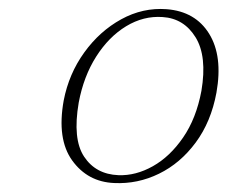

<svg xmlns="http://www.w3.org/2000/svg" viewBox="-20 -730 507 428"><path d="M351.5 -709.5Q415.5 -704.5 446.2 -654.8Q477 -605 462.5 -523.5Q450.5 -458.5 416.2 -412.2Q382 -366 334.5 -342.8Q287 -319.5 234.5 -322Q175.5 -324.5 141 -372.2Q106.5 -420 122 -506Q133.5 -565.5 167.8 -613Q202 -660.5 250.2 -687Q298.5 -713.5 351.5 -709.5ZM244 -339.5Q282.5 -338 320.8 -359.5Q359 -381 388.2 -423.5Q417.5 -466 429 -527.5Q442 -604.5 416 -646.8Q390 -689 342.5 -692Q300 -695 261.2 -671.5Q222.5 -648 194.5 -604Q166.5 -560 155.5 -501.5Q141.5 -420 167.5 -380.8Q193.5 -341.5 244 -339.5Z"/></svg>

Font: Fraunces 9pt S000 Thin
Style: Italic
Weight: 100
Italic angle: -16°
Version: Version 1.000; ttfautohint (v1.8.3)